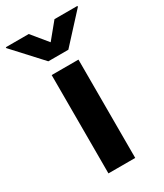

<svg xmlns="http://www.w3.org/2000/svg" viewBox="-253 -824 764 897"><g transform="rotate(-30 129.0 -375.0)"><path d="M56.4 -530.4H200.9V0H56.4ZM129 -665.5 198.4 -750.1H322V-745.4L183 -593.9H75L-64.1 -745.4V-750.1H59.5Z"/></g></svg>

Font: Pretendard Variable
Style: Regular
Weight: 400
Designer: Base glyphs from Inter by Rasmus Andersson; Hangul glyphs from Noto Sans CJK(Source Han Sans) by Jang Soo-young and Kang
Foundry: Kil Hyung-jin
Version: Version 1.100;FEAKit 1.0